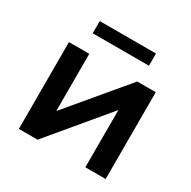

<svg xmlns="http://www.w3.org/2000/svg" viewBox="-159 -868 1019 1023"><g transform="rotate(30 351.0 -356.5)"><path d="M84 -534H209V-182L504 -534H618V0H493V-352L199 0H84ZM170 -713H516V-638H170Z"/></g></svg>

Font: APTA Sans SemiBold
Style: Bold
Weight: 600
Version: Version 7.200